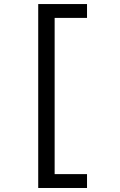

<svg xmlns="http://www.w3.org/2000/svg" viewBox="-20 -727 590 947"><path d="M409.2 200.2V131.8H249.5V-638.7H409.2V-707H168.5V200.2Z"/></svg>

Font: CodeNewRoman Nerd Font Mono
Style: Regular
Weight: 400
Monospace: yes
Designer: Sam Radian
Foundry: Code New Roman
Version: Version 2.00 November 29, 2014;Nerd Fonts 3.2.1